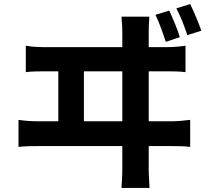

<svg xmlns="http://www.w3.org/2000/svg" viewBox="-20 -868 1040 945"><path d="M813 -816 745 -795C765 -754 782 -705 796 -662L865 -685C854 -723 831 -777 813 -816ZM916 -848 848 -827C869 -787 888 -738 902 -695L971 -717C958 -755 935 -809 916 -848ZM107 -643V-513C140 -517 175 -517 206 -517H267V-271H170C139 -271 103 -273 71 -278V-145C105 -149 140 -149 170 -149H582V-36C582 -26 582 2 578 57H716C712 0 712 -30 712 -38V-149H823C846 -149 888 -149 916 -145V-278C890 -275 858 -271 823 -271H712V-517H800C822 -517 864 -517 893 -513V-643C866 -639 835 -636 800 -636H712V-708C712 -721 712 -745 715 -786H578C582 -740 582 -722 582 -708V-636H206C175 -636 139 -637 107 -643ZM582 -271H393V-517H582Z"/></svg>

Font: Noto Sans Mono CJK TC
Style: Bold
Weight: 700
Designer: Ryoko NISHIZUKA 西塚涼子 (kana, bopomofo & ideographs); Paul D. Hunt (Latin, Greek & Cyrillic); Sandoll Communications 산돌커뮤니
Foundry: Adobe
Version: Version 2.004;hotconv 1.0.118;makeotfexe 2.5.65603